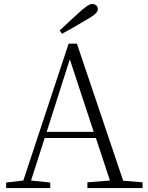

<svg xmlns="http://www.w3.org/2000/svg" viewBox="-20 -951 747 971"><path d="M234 0V-28L137 -38L206 -253H465L536 -38L422 -29V0H701V-29L603 -37L369 -730H327L98 -38L11 -28V0ZM333 -651 454 -284H216ZM293 -780C325 -797 369 -822 424 -855C458 -874 475 -890 475 -905C475 -920 462 -931 446 -931C434 -931 415 -919 388 -895C348 -859 313 -826 282 -797Z"/></svg>

Font: AllPunType ExtraLight
Style: Regular
Weight: 280
Version: 1.0